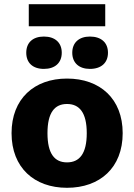

<svg xmlns="http://www.w3.org/2000/svg" viewBox="-20 -884 639 914"><path d="M481 -864H117V-759H481ZM189 -710C136 -710 105 -681 105 -633C105 -585 136 -556 189 -556C242 -556 274 -585 274 -633C274 -681 242 -710 189 -710ZM408 -710C356 -710 324 -681 324 -633C324 -585 356 -556 408 -556C462 -556 494 -585 494 -633C494 -681 462 -710 408 -710ZM299 -510C143 -510 35 -414 35 -250C35 -86 143 10 299 10C456 10 564 -86 564 -250C564 -414 456 -510 299 -510ZM299 -389C358 -389 393 -348 393 -250C393 -152 358 -111 299 -111C240 -111 206 -152 206 -250C206 -348 240 -389 299 -389Z"/></svg>

Font: Work Sans
Style: Bold
Weight: 700
Designer: Wei Huang
Foundry: Wei Huang
Version: Version 2.012